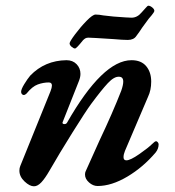

<svg xmlns="http://www.w3.org/2000/svg" viewBox="-20 -638 615 673"><path d="M48 -40Q48 -49 51 -56L157 -318Q162 -331 162 -338Q162 -349 151 -349Q132 -349 112.5 -342Q93 -335 73 -310Q68 -305 63 -305Q60 -305 57 -308Q54 -311 54 -316Q54 -325 65 -343Q76 -361 86 -373Q137 -426 213 -427Q235 -427 248.5 -413Q262 -399 262 -379Q262 -368 257 -355L200 -211L199 -208Q199 -203 206 -203Q212 -203 215 -208Q340 -427 441 -427Q475 -427 492.5 -406Q510 -385 510 -352Q510 -322 499 -299L418 -109Q413 -97 413 -87Q413 -76 423 -76Q437 -76 468.5 -98Q500 -120 513 -133Q523 -143 527 -143Q530 -143 533 -139.5Q536 -136 536 -132Q536 -117 526 -104Q482 -52 426.5 -19Q371 14 322 14Q306 14 292 1.5Q278 -11 278 -26Q278 -33 280 -37Q320 -126 329 -146Q375 -243 405 -320Q412 -340 412 -352Q412 -369 397 -369Q380 -370 358 -346.5Q336 -323 299 -273Q280 -247 234 -173.5Q188 -100 153 -39Q138 -13 125 1Q112 15 99 15Q84 15 66 -2Q48 -19 48 -40ZM224 -486Q224 -492 243 -517.5Q262 -543 283.5 -565Q305 -587 315 -587Q327 -587 342 -584Q378 -580 378 -580Q430 -576 441 -576Q461 -576 476 -594Q483 -601 490 -609.5Q497 -618 500 -618Q506 -618 513.5 -612Q521 -606 521 -600Q521 -596 512 -585Q503 -574 501 -572L479 -542Q468 -525 458 -512Q449 -498 428 -498Q411 -498 377 -501Q300 -506 290 -506Q284 -506 280 -504Q276 -502 271 -497Q248 -468 243 -468Q238 -468 231 -474Q224 -480 224 -486Z"/></svg>

Font: EB Garamond SemiBold
Style: Italic
Weight: 600
Italic angle: -17.2°
Designer: Georg Duffner and Octavio Pardo
Foundry: Georg Duffner
Version: Version 1.000